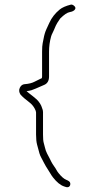

<svg xmlns="http://www.w3.org/2000/svg" viewBox="-20 -678 393 828"><path d="M239.5 -598C256.3 -614.8 270.1 -624.1 281 -625.9C291.8 -627.7 299.3 -631.5 303.3 -637.3C307.4 -643.1 305.3 -649 297 -655C293.4 -657.7 289.5 -658.7 285.5 -658C264.1 -652.6 248.1 -645.6 237.5 -637C217.4 -620.5 202.4 -601.2 192.5 -579C189.9 -573 185.8 -564.2 180.4 -552.7C175 -541.2 170.8 -527.5 168 -511.5C167 -505.8 165.7 -499.2 164 -491.5C162.4 -483.8 161.5 -471.7 161.5 -455V-348C161.5 -345.3 161.2 -343 160.5 -341C159.9 -340.3 157.4 -339.2 153 -337.5C148.7 -335.8 141 -332 129.8 -326C118.7 -320 104.1 -316.3 86 -315C77 -314.3 70.2 -309.2 65.5 -299.5C60.9 -289.8 61.9 -280 68.5 -270C77 -260.5 89.5 -249.5 106.2 -237C115.9 -229.7 123.7 -220.7 129.5 -210C133.5 -202.7 135.5 -197 135.5 -193V-98C135.5 -79.5 137 -64.8 140 -54C141.7 -48 143.4 -41.8 145 -35.5C146.7 -29.2 148.4 -23 150 -17C151.7 -11 154.2 -5 157.5 1C160.9 7 164.9 14.7 169.5 24C174.2 33.3 180.2 43.5 187.5 54.5C192.2 61.5 195.7 67.2 198 71.5C200.4 75.8 203.9 81 208.5 87C224.6 107.7 240.6 120.7 256.5 126C270.4 131.9 279 130.1 282.5 120.5C283.9 116.8 283.7 113 282 109C280.4 105 274.7 101 265.1 97.1C255.5 93.2 244.6 83.7 232.5 68.5C228.5 63.5 225.5 59 223.5 55C221.5 51 218 45.5 213 38.5C208 31.5 204.2 25.3 201.5 20L193.5 4C190.9 -1.3 187.5 -7.8 183.3 -15.4C179.2 -23 175.9 -32.2 173.5 -43C172.2 -49 170.5 -55.4 168.5 -62.2C166.5 -69.1 165.5 -81 165.5 -98V-194.5C165.5 -200.2 164.2 -206 161.5 -212C157.8 -225.1 150.1 -237.4 138.5 -249C128.9 -257.5 117.6 -266.7 104.5 -276.5C100.5 -279.5 97.2 -282.3 94.5 -285C101.9 -285.7 108.9 -287 115.5 -288.9C122.2 -290.9 139.8 -298.2 168.5 -311C183.9 -316.7 191.5 -329.1 191.5 -348V-455C191.5 -478 194.5 -500 200.5 -521C201.9 -525.7 203.7 -530.2 206 -534.5C208.4 -538.8 210.7 -543.8 213 -549.5C215.4 -555.2 217.9 -561.2 220.7 -567.5C223.4 -573.8 229.7 -584 239.5 -598Z"/></svg>

Font: Proton
Style: ExBdExt
Weight: 500
Version: Version 1.017